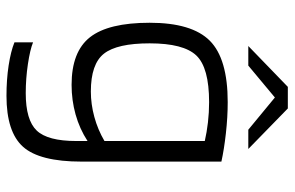

<svg xmlns="http://www.w3.org/2000/svg" viewBox="-174 -550 887 578"><g transform="rotate(90 269.0 -261.5)"><path d="M269 162Q220 162 177.5 155.5Q135 149 108 138V82Q130 91 173.5 97.5Q217 104 261 104Q342 104 373.5 71Q405 38 405 -48V-82Q368 -58 325 -46Q282 -34 236 -34Q136 -34 92.5 -89.5Q49 -145 49 -269Q49 -396 103 -450Q157 -504 288 -504Q333 -504 382 -498.5Q431 -493 467 -485V-64Q467 62 422.5 112Q378 162 269 162ZM288 -448Q184 -448 147.5 -409.5Q111 -371 111 -269Q111 -171 142 -131.5Q173 -92 256 -92Q294 -92 332.5 -102.5Q371 -113 405 -133V-435Q379 -441 349 -444.5Q319 -448 288 -448ZM429 -566H371L274 -646L178 -566H119L242 -685H307Z"/></g></svg>

Font: Blinker Light
Style: Regular
Weight: 300
Designer: Juergen Huber
Foundry: supertype
Version: Version 1.017;hotconv 1.0.117;makeotfexe 2.5.65602